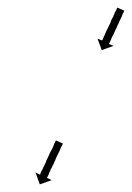

<svg xmlns="http://www.w3.org/2000/svg" viewBox="-20 -562 345 502"><path d="M304 -533Q304 -531 303 -530Q302 -527 301 -526Q299 -522 299 -520Q298 -518 297 -516.5Q296 -515 296 -514Q295 -512 294 -510Q293 -508 292 -506Q291 -504 290.5 -502Q290 -500 289 -499Q288 -497 287 -495Q286 -493 285 -490Q284 -488 283 -486Q282 -484 281 -482Q279 -478 278 -475Q276 -470 274 -467Q273 -466 272.5 -464Q272 -462 271 -461Q271 -459 270 -458Q269 -457 269 -455Q267 -453 267 -451Q266 -450 266 -449.5Q266 -449 265 -448Q265 -448 265 -448Q265 -448 265 -447L277 -442L246 -431L235 -461L247 -456Q247 -456 247 -457Q248 -458 249 -459Q249 -461 249.5 -462Q250 -463 251 -464Q251 -465 251.5 -466.5Q252 -468 253 -469Q254 -471 256 -476Q258 -480 259 -483Q262 -488 263 -491Q264 -493 265 -495Q266 -497 267 -499Q268 -501 269 -503Q270 -505 270 -507Q271 -509 272 -511Q273 -513 274 -515Q275 -517 276 -518.5Q277 -520 277 -522Q279 -524 280 -529Q281 -530 283 -534Q284 -536 285 -538Q285 -538 286 -541Q286 -541 286.5 -541.5Q287 -542 287 -542L305 -534Q305 -533 305 -533Q305 -533 304 -533ZM144 -186Q143 -185 143 -183Q141 -180 140 -178Q140 -177 139 -175.5Q138 -174 138 -173Q136 -168 135 -166Q134 -164 133 -162Q132 -160 131 -158Q130 -156 129 -154Q128 -152 127 -150Q126 -147 124 -142Q123 -140 122 -138Q121 -136 120 -133Q118 -131 116 -125Q115 -123 114 -121.5Q113 -120 112 -118Q112 -116 111 -114.5Q110 -113 109 -111Q107 -107 107 -105Q105 -102 105 -101Q104 -100 103 -98Q103 -98 103 -97.5Q103 -97 103 -97L115 -91L84 -80L73 -111L85 -105Q85 -106 85 -106Q85 -106 86 -109Q88 -113 88 -114Q90 -118 91 -119Q92 -121 92.5 -122.5Q93 -124 94 -126Q95 -128 96 -130Q97 -132 98 -134Q99 -136 100 -138Q101 -140 101 -142Q103 -145 105 -150Q106 -152 107 -154Q108 -156 109 -159Q110 -161 111 -163Q112 -165 113 -167Q115 -170 117 -174Q118 -177 120 -181Q121 -184 122 -187Q123 -188 123.5 -189Q124 -190 124 -191Q125 -192 126 -194Q126 -194 126 -194.5Q126 -195 126 -195L144 -187Q144 -186 144 -186Z"/></svg>

Font: FRB American Cursive Just Arrows
Style: Italic
Weight: 400
Italic angle: -25°
Version: Version 2.0;Modular Font Editor K font №1